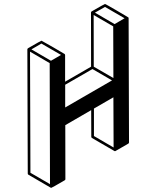

<svg xmlns="http://www.w3.org/2000/svg" viewBox="-20 -853 772 949"><path d="M233.9 75.2H231.9L231 74.7H230.5L120.6 10.7Q117.2 8.8 117.2 4.9L115.2 -609.4Q115.7 -612.8 118.7 -614.7Q183.1 -651.9 185.1 -651.9Q186.5 -651.9 242.7 -619.4Q298.8 -586.9 298.8 -586.4L299.8 -585.9V-585.4L300.8 -584.5L301.3 -582L301.8 -581.5V-449.2L430.2 -523.4L429.7 -791Q429.7 -794.4 432.6 -796.4Q497.1 -833.5 499 -833.5Q501 -833.5 557.1 -800.8L613.3 -767.6L614.3 -767.1V-766.6L615.7 -764.6L617.7 -148.9Q617.2 -145 614.3 -143.1L549.8 -106Q546.4 -106 545.7 -106.2Q544.9 -106.4 544.9 -106.9L434.6 -170.9Q431.2 -172.9 431.2 -176.8L430.7 -308.6L302.7 -234.4L303.2 32.7Q303.2 36.1 299.8 38.1Q236.3 75.2 233.9 75.2ZM546.4 -733.9 595.7 -762.7 499 -818.8 449.2 -790.5ZM540.5 -467.3 539.6 -722.7 442.9 -778.8 443.4 -523.4ZM302.2 -321.8 533.7 -455.6 437 -511.7 302.2 -434.1ZM227.1 57.1 225.6 -541 128.4 -597.7 130.4 1ZM231.9 -552.7 281.7 -581.5 184.6 -637.7 135.3 -608.9ZM541.5 -124 540.5 -372.1 444.3 -316.4V-180.7Z"/></svg>

Font: 3D Isometric
Style: Bold
Weight: 700
Designer: GGBotNet
Foundry: GGBotNet
Version: 1.14